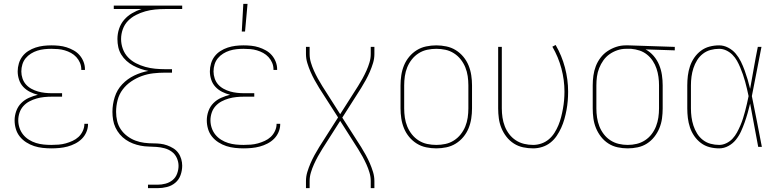

<svg xmlns="http://www.w3.org/2000/svg" viewBox="-20 -764 4040 999"><path d="M247 8Q225 8 202 5.5Q179 3 157.5 -4Q136 -11 116.5 -23.5Q97 -36 83 -53.5Q69 -71 62.5 -93Q56 -115 56 -138Q56 -162 64.5 -186Q73 -210 90.5 -227.5Q108 -245 130.5 -255Q153 -265 177 -271Q156 -276 136 -286Q116 -296 101 -312Q86 -328 79 -349.5Q72 -371 72 -393Q72 -413 78 -433.5Q84 -454 96.5 -470.5Q109 -487 127 -498.5Q145 -510 165 -516.5Q185 -523 205.5 -525.5Q226 -528 247 -528Q267 -528 287 -526Q307 -524 326 -518Q345 -512 363 -502Q381 -492 394 -477Q407 -462 414.5 -443Q422 -424 422 -404V-400H403V-403Q403 -421 396 -437.5Q389 -454 377 -467Q365 -480 349.5 -488.5Q334 -497 317 -502Q300 -507 282.5 -508.5Q265 -510 247 -510Q229 -510 210.5 -508Q192 -506 174.5 -500.5Q157 -495 141 -485Q125 -475 113.5 -461Q102 -447 96.5 -429Q91 -411 91 -392Q91 -374 97 -356Q103 -338 115 -324.5Q127 -311 143.5 -302Q160 -293 177.5 -288Q195 -283 213.5 -281Q232 -279 250 -279H303V-261H250Q230 -261 210 -259Q190 -257 170.5 -251.5Q151 -246 133 -236.5Q115 -227 101.5 -212Q88 -197 81.5 -177.5Q75 -158 75 -138Q75 -118 81.5 -98.5Q88 -79 100.5 -63.5Q113 -48 130.5 -37Q148 -26 167.5 -20Q187 -14 207 -12Q227 -10 247 -10Q266 -10 285 -11.5Q304 -13 322 -18Q340 -23 357.5 -31Q375 -39 388.5 -51.5Q402 -64 410.5 -82Q419 -100 419 -118V-120H438V-118Q438 -97 429.5 -77Q421 -57 406 -42Q391 -27 371.5 -17Q352 -7 331.5 -1.5Q311 4 289.5 6Q268 8 247 8Z M750 215V197H800Q821 197 841.5 191.5Q862 186 878 173Q894 160 901.5 139.5Q909 119 909 99Q909 78 900 58Q891 38 874 25.5Q857 13 836.5 7.5Q816 2 795 0.5Q774 -1 753 -1.5Q732 -2 711.5 -6Q691 -10 671.5 -17.5Q652 -25 634.5 -37Q617 -49 603.5 -65Q590 -81 581 -100Q572 -119 568.5 -140Q565 -161 565 -182Q565 -221 577 -259Q589 -297 616 -325.5Q643 -354 678.5 -371Q714 -388 752 -395Q731 -399 711 -406Q691 -413 672.5 -423Q654 -433 638 -447.5Q622 -462 611 -480Q600 -498 595.5 -518.5Q591 -539 591 -561Q591 -588 599.5 -614Q608 -640 625.5 -660.5Q643 -681 667 -695Q691 -709 716 -717H572V-735H928V-717H839Q813 -717 787 -714.5Q761 -712 736 -705Q711 -698 687.5 -686Q664 -674 646 -655.5Q628 -637 619 -612Q610 -587 610 -561Q610 -535 619 -510Q628 -485 646 -466Q664 -447 687.5 -435Q711 -423 736 -416Q761 -409 787 -406.5Q813 -404 839 -404H875V-386H839Q808 -386 777.5 -382.5Q747 -379 718 -368.5Q689 -358 663 -340.5Q637 -323 618.5 -298.5Q600 -274 592 -243.5Q584 -213 584 -182Q584 -158 589.5 -134.5Q595 -111 608.5 -91Q622 -71 642 -56Q662 -41 684.5 -32.5Q707 -24 731 -21Q755 -18 779 -18Q797 -18 814.5 -16Q832 -14 849 -8Q866 -2 881.5 7.5Q897 17 907.5 31.5Q918 46 923 63.5Q928 81 928 98Q928 123 919.5 147Q911 171 892 187Q873 203 848.5 209Q824 215 800 215Z M1247 8Q1225 8 1202 5.5Q1179 3 1157.5 -4Q1136 -11 1116.5 -23.5Q1097 -36 1083 -53.5Q1069 -71 1062.5 -93Q1056 -115 1056 -138Q1056 -162 1064.5 -186Q1073 -210 1090.5 -227.5Q1108 -245 1130.5 -255Q1153 -265 1177 -271Q1156 -276 1136 -286Q1116 -296 1101 -312Q1086 -328 1079 -349.5Q1072 -371 1072 -393Q1072 -413 1078 -433.5Q1084 -454 1096.5 -470.5Q1109 -487 1127 -498.5Q1145 -510 1165 -516.5Q1185 -523 1205.5 -525.5Q1226 -528 1247 -528Q1267 -528 1287 -526Q1307 -524 1326 -518Q1345 -512 1363 -502Q1381 -492 1394 -477Q1407 -462 1414.5 -443Q1422 -424 1422 -404V-400H1403V-403Q1403 -421 1396 -437.5Q1389 -454 1377 -467Q1365 -480 1349.5 -488.5Q1334 -497 1317 -502Q1300 -507 1282.5 -508.5Q1265 -510 1247 -510Q1229 -510 1210.5 -508Q1192 -506 1174.5 -500.5Q1157 -495 1141 -485Q1125 -475 1113.5 -461Q1102 -447 1096.5 -429Q1091 -411 1091 -392Q1091 -374 1097 -356Q1103 -338 1115 -324.5Q1127 -311 1143.5 -302Q1160 -293 1177.5 -288Q1195 -283 1213.5 -281Q1232 -279 1250 -279H1303V-261H1250Q1230 -261 1210 -259Q1190 -257 1170.5 -251.5Q1151 -246 1133 -236.5Q1115 -227 1101.5 -212Q1088 -197 1081.5 -177.5Q1075 -158 1075 -138Q1075 -118 1081.5 -98.5Q1088 -79 1100.5 -63.5Q1113 -48 1130.5 -37Q1148 -26 1167.5 -20Q1187 -14 1207 -12Q1227 -10 1247 -10Q1266 -10 1285 -11.5Q1304 -13 1322 -18Q1340 -23 1357.5 -31Q1375 -39 1388.5 -51.5Q1402 -64 1410.5 -82Q1419 -100 1419 -118V-120H1438V-118Q1438 -97 1429.5 -77Q1421 -57 1406 -42Q1391 -27 1371.5 -17Q1352 -7 1331.5 -1.5Q1311 4 1289.5 6Q1268 8 1247 8ZM1238 -600 1246 -744H1268L1255 -600Z M1572 215V178Q1572 154 1579 131Q1586 108 1595.5 86Q1605 64 1616.5 43Q1628 22 1641 1L1739 -153L1641 -306Q1628 -327 1616.5 -348Q1605 -369 1595.5 -391Q1586 -413 1579 -436Q1572 -459 1572 -483V-520H1591V-483Q1591 -461 1597.5 -439Q1604 -417 1613.5 -396Q1623 -375 1634 -355Q1645 -335 1657 -316L1750 -170L1843 -316Q1855 -335 1866 -355Q1877 -375 1886.5 -396Q1896 -417 1902.5 -439Q1909 -461 1909 -483V-520H1928V-483Q1928 -459 1921 -436Q1914 -413 1904.5 -391Q1895 -369 1883.5 -348Q1872 -327 1859 -306L1761 -152L1859 1Q1872 22 1883.5 43Q1895 64 1904.5 86Q1914 108 1921 131Q1928 154 1928 178V215H1909V178Q1909 156 1902.5 134Q1896 112 1886.5 91Q1877 70 1866 50Q1855 30 1843 11L1750 -135L1657 11Q1645 30 1634 50Q1623 70 1613.5 91Q1604 112 1597.5 134Q1591 156 1591 178V215Z M2250 8Q2224 8 2197.5 2.5Q2171 -3 2148.5 -17Q2126 -31 2109 -51.5Q2092 -72 2082 -96.5Q2072 -121 2068 -147.5Q2064 -174 2064 -200V-320Q2064 -346 2068 -372.5Q2072 -399 2082 -423.5Q2092 -448 2109 -468.5Q2126 -489 2148.5 -503Q2171 -517 2197.5 -522.5Q2224 -528 2250 -528Q2276 -528 2302.5 -522.5Q2329 -517 2351.5 -503Q2374 -489 2391 -468.5Q2408 -448 2418 -423.5Q2428 -399 2432 -372.5Q2436 -346 2436 -320V-200Q2436 -174 2432 -147.5Q2428 -121 2418 -96.5Q2408 -72 2391 -51.5Q2374 -31 2351.5 -17Q2329 -3 2302.5 2.5Q2276 8 2250 8ZM2250 -10Q2274 -10 2297.5 -15Q2321 -20 2341.5 -33Q2362 -46 2377 -65Q2392 -84 2401 -106Q2410 -128 2413.5 -152Q2417 -176 2417 -200V-320Q2417 -344 2413.5 -368Q2410 -392 2401 -414Q2392 -436 2377 -455Q2362 -474 2341.5 -487Q2321 -500 2297.5 -505Q2274 -510 2250 -510Q2226 -510 2202.5 -505Q2179 -500 2158.5 -487Q2138 -474 2123 -455Q2108 -436 2099 -414Q2090 -392 2086.5 -368Q2083 -344 2083 -320V-200Q2083 -176 2086.5 -152Q2090 -128 2099 -106Q2108 -84 2123 -65Q2138 -46 2158.5 -33Q2179 -20 2202.5 -15Q2226 -10 2250 -10Z M2754 8Q2728 8 2702 2.5Q2676 -3 2654 -17Q2632 -31 2615.5 -52Q2599 -73 2589 -97.5Q2579 -122 2575.5 -148Q2572 -174 2572 -200V-520H2591V-200Q2591 -176 2594.5 -152.5Q2598 -129 2606.5 -107Q2615 -85 2629.5 -66Q2644 -47 2664 -34Q2684 -21 2707 -15.5Q2730 -10 2754 -10Q2776 -10 2797.5 -17.5Q2819 -25 2836 -39.5Q2853 -54 2865 -73Q2877 -92 2885.5 -112.5Q2894 -133 2899.5 -154.5Q2905 -176 2909 -198Q2913 -220 2915 -242.5Q2917 -265 2917 -287Q2917 -348 2901 -408Q2885 -468 2854 -521L2871 -530Q2903 -475 2919.5 -412.5Q2936 -350 2936 -287Q2936 -263 2934 -239Q2932 -215 2927.5 -191Q2923 -167 2916.5 -144Q2910 -121 2900 -99Q2890 -77 2876.5 -57Q2863 -37 2844 -22Q2825 -7 2801.5 0.5Q2778 8 2754 8Z M3246 8Q3220 8 3194 2.5Q3168 -3 3146 -17Q3124 -31 3107.5 -52Q3091 -73 3081 -97.5Q3071 -122 3067.5 -148Q3064 -174 3064 -200V-320Q3064 -345 3067.5 -370.5Q3071 -396 3080 -419.5Q3089 -443 3104.5 -463.5Q3120 -484 3141 -498Q3162 -512 3186 -520Q3210 -528 3236 -528H3250L3491 -520V-502L3339 -507Q3363 -494 3381 -473Q3399 -452 3409.5 -426.5Q3420 -401 3424 -374Q3428 -347 3428 -320V-200Q3428 -174 3424.5 -148Q3421 -122 3411 -97.5Q3401 -73 3384.5 -52Q3368 -31 3346 -17Q3324 -3 3298 2.5Q3272 8 3246 8ZM3246 -10Q3270 -10 3293 -15.5Q3316 -21 3336 -34Q3356 -47 3370.5 -66Q3385 -85 3393.5 -107Q3402 -129 3405.5 -152.5Q3409 -176 3409 -200V-320Q3409 -342 3406 -364Q3403 -386 3396 -407Q3389 -428 3376.5 -447Q3364 -466 3346.5 -480Q3329 -494 3308 -501Q3287 -508 3264 -510H3237Q3214 -510 3192 -502.5Q3170 -495 3151.5 -482Q3133 -469 3119.5 -450Q3106 -431 3097.5 -409.5Q3089 -388 3086 -365.5Q3083 -343 3083 -320V-200Q3083 -176 3086.5 -152.5Q3090 -129 3098.5 -107Q3107 -85 3121.5 -66Q3136 -47 3156 -34Q3176 -21 3199 -15.5Q3222 -10 3246 -10Z M3722 8Q3696 8 3671.5 1.5Q3647 -5 3627 -20Q3607 -35 3592.5 -56Q3578 -77 3570 -101Q3562 -125 3559 -150Q3556 -175 3556 -200V-320Q3556 -345 3559 -370Q3562 -395 3570 -419Q3578 -443 3592.5 -464Q3607 -485 3627 -500Q3647 -515 3671.5 -521.5Q3696 -528 3722 -528Q3746 -528 3769 -516Q3792 -504 3808 -485Q3824 -466 3835 -443.5Q3846 -421 3854.5 -397.5Q3863 -374 3870 -350.5Q3877 -327 3883 -302Q3893 -357 3902.5 -411.5Q3912 -466 3923 -520H3942Q3929 -456 3917 -391.5Q3905 -327 3892 -264Q3906 -198 3918.5 -132Q3931 -66 3944 0H3925Q3914 -56 3904 -112.5Q3894 -169 3883 -225Q3877 -200 3870 -175.5Q3863 -151 3854.5 -127Q3846 -103 3835.5 -80Q3825 -57 3809 -37Q3793 -17 3770 -4.5Q3747 8 3722 8ZM3722 -10Q3741 -10 3759.5 -19Q3778 -28 3791.5 -42.5Q3805 -57 3814.5 -74.5Q3824 -92 3832 -110.5Q3840 -129 3846 -148Q3852 -167 3857 -186Q3862 -205 3866.5 -224.5Q3871 -244 3875 -264Q3871 -283 3866.5 -302Q3862 -321 3857 -339.5Q3852 -358 3845.5 -376.5Q3839 -395 3831.5 -413Q3824 -431 3814.5 -448Q3805 -465 3791 -479Q3777 -493 3759 -501.5Q3741 -510 3722 -510Q3699 -510 3677 -504Q3655 -498 3637 -484Q3619 -470 3607 -450.5Q3595 -431 3588 -409.5Q3581 -388 3578 -365.5Q3575 -343 3575 -320V-200Q3575 -177 3578 -154.5Q3581 -132 3588 -110.5Q3595 -89 3607 -69.5Q3619 -50 3637 -36Q3655 -22 3677 -16Q3699 -10 3722 -10Z"/></svg>

Font: Iosevka Term Curly Thin
Style: Regular
Weight: 100
Designer: Belleve Invis
Foundry: Belleve Invis
Version: Version 32.3.0